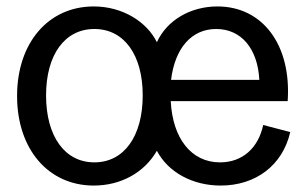

<svg xmlns="http://www.w3.org/2000/svg" viewBox="-20 -564 956 596"><path d="M271 12C355 12 428 -28 467 -96C502 -29 578 12 665 12C773 12 857 -50 881 -154L797 -176C782 -105 733 -60 663 -60C574 -60 516 -134 510 -250H873C885 -425 795 -544 655 -544C571 -544 498 -501 467 -433C436 -496 361 -544 271 -544C130 -544 33 -431 33 -266C33 -101 130 12 271 12ZM273 -60C181 -60 123 -141 123 -268C123 -394 181 -474 273 -474C365 -474 423 -394 423 -268C423 -141 365 -60 273 -60ZM511 -316C523 -415 575 -474 651 -474C729 -474 780 -413 785 -316Z"/></svg>

Font: Ronzino
Style: Regular
Weight: 400
Designer: Nunzio Mazzaferro
Foundry: Collletttivo
Version: Version 1.000;Glyphs 3.3 (3337)